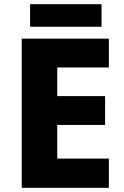

<svg xmlns="http://www.w3.org/2000/svg" viewBox="-20 -899 595 919"><path d="M466 -879H124V-771H466ZM501 0V-140H254V-301H483V-439H254V-576H501V-714H84V0Z"/></svg>

Font: Noto Sans Ethiopic ExtraBold
Style: Regular
Weight: 800
Designer: Monotype Design Team
Foundry: Monotype Imaging Inc.
Version: Version 2.102